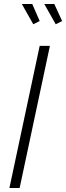

<svg xmlns="http://www.w3.org/2000/svg" viewBox="-20 -938 330 958"><path d="M178 -709H229L78 0H27ZM201 -918H251L290 -833L258 -817ZM89 -918H141L178 -833L146 -817Z"/></svg>

Font: Raleway Light
Style: Italic
Weight: 300
Italic angle: -12°
Designer: Matt McInerney, Pablo Impallari, Rodrigo Fuenzalida
Foundry: Matt McInerney, Pablo Impallari, Rodrigo Fuenzalida
Version: Version 4.026